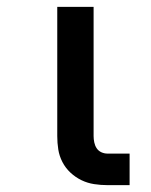

<svg xmlns="http://www.w3.org/2000/svg" viewBox="-20 -540 440 560"><path d="M358 0H294Q274 0 254.5 -3Q235 -6 217.5 -14.5Q200 -23 185.5 -36.5Q171 -50 162 -67.5Q153 -85 150 -104Q147 -123 147 -143V-520H253V-143Q253 -134 255 -124.5Q257 -115 262 -107.5Q267 -100 275.5 -96Q284 -92 294 -92H358Z"/></svg>

Font: Iosevka Aile Semibold
Style: Regular
Weight: 600
Designer: Belleve Invis
Foundry: Belleve Invis
Version: Version 31.1.0; ttfautohint (v1.8.4)